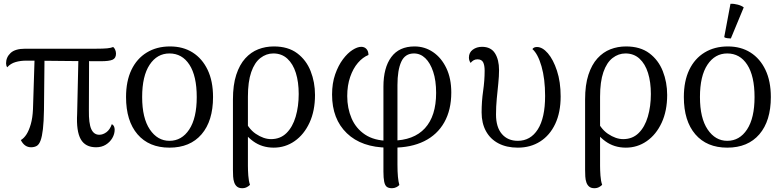

<svg xmlns="http://www.w3.org/2000/svg" viewBox="-20 -766 4131 1013"><path d="M487 11Q430 11 406 -31.5Q382 -74 387 -165L394 -474H450L449 -184Q448 -115 461.5 -85Q475 -55 504 -55Q523 -55 541.5 -68.5Q560 -82 570 -111Q578 -107 581.5 -99Q585 -91 585 -82Q585 -59 572.5 -37.5Q560 -16 538 -2.5Q516 11 487 11ZM144 11Q109 11 90 -27Q107 -37 120 -57.5Q133 -78 142.5 -111Q152 -144 154 -190L163 -475H215L212 -186Q211 -124 206.5 -85Q202 -46 194 -24.5Q186 -3 173.5 4Q161 11 144 11ZM18 -411Q12 -420 12 -432Q12 -464 36 -486.5Q60 -509 113 -509H486Q525 -509 545.5 -511Q566 -513 577 -518Q583 -514 587.5 -504Q592 -494 592 -483Q592 -459 574 -451Q556 -443 513 -443Q462 -443 409 -443.5Q356 -444 305 -444.5Q254 -445 206 -445.5Q158 -446 117 -446Q88 -446 62 -438.5Q36 -431 18 -411Z M874 13Q766 13 705.5 -57.5Q645 -128 645 -254Q645 -338 673.5 -397.5Q702 -457 754.5 -489Q807 -521 877 -521Q946 -521 996.5 -489Q1047 -457 1075.5 -397.5Q1104 -338 1104 -254Q1104 -128 1043.5 -57.5Q983 13 874 13ZM874 -23Q939 -23 978.5 -83Q1018 -143 1018 -254Q1018 -365 979.5 -424.5Q941 -484 874 -484Q809 -484 769.5 -424.5Q730 -365 730 -254Q730 -143 770.5 -83Q811 -23 874 -23Z M1258 227Q1241 227 1231 219Q1221 211 1216 197Q1211 183 1210 165.5Q1209 148 1209 130V-241Q1209 -318 1226.5 -371.5Q1244 -425 1274 -458Q1304 -491 1342.5 -506Q1381 -521 1425 -521Q1500 -521 1548 -485Q1596 -449 1619 -390.5Q1642 -332 1642 -265Q1642 -181 1613 -118.5Q1584 -56 1534.5 -21.5Q1485 13 1424 13Q1362 13 1315.5 -21Q1269 -55 1238 -112L1264 -149Q1288 -88 1329.5 -60Q1371 -32 1410 -32Q1459 -32 1491.5 -64Q1524 -96 1540 -150.5Q1556 -205 1556 -270Q1556 -333 1541 -381Q1526 -429 1496 -456.5Q1466 -484 1422 -484Q1385 -484 1354 -460Q1323 -436 1305.5 -385.5Q1288 -335 1288 -256V109Q1288 132 1290 160.5Q1292 189 1299 209Q1294 215 1283 221Q1272 227 1258 227Z M2048 227Q2030 227 2020.5 219.5Q2011 212 2007 192.5Q2003 173 2003 139V-309Q2003 -409 2044.5 -465Q2086 -521 2167 -521Q2221 -521 2265 -491Q2309 -461 2335 -406.5Q2361 -352 2361 -278Q2361 -186 2324 -120.5Q2287 -55 2218 -21Q2149 13 2053 13L2049 -24Q2163 -25 2222 -89.5Q2281 -154 2281 -276Q2281 -341 2265.5 -387.5Q2250 -434 2224 -459Q2198 -484 2164 -484Q2117 -484 2097 -440Q2077 -396 2077 -317V102Q2077 140 2079.5 166.5Q2082 193 2087 210Q2081 217 2070.5 222Q2060 227 2048 227ZM2027 13Q1888 12 1810 -63Q1732 -138 1732 -267Q1732 -327 1748.5 -374Q1765 -421 1789.5 -453.5Q1814 -486 1840 -502.5Q1866 -519 1886 -519Q1903 -519 1913.5 -507.5Q1924 -496 1924 -476Q1894 -464 1868.5 -434.5Q1843 -405 1827.5 -360Q1812 -315 1812 -259Q1812 -195 1835 -141.5Q1858 -88 1906 -56Q1954 -24 2029 -23Z M2712 13Q2653 13 2610 -9.5Q2567 -32 2544 -74Q2521 -116 2521 -173Q2521 -231 2529 -286Q2537 -341 2537 -393Q2537 -422 2529 -437.5Q2521 -453 2499 -453Q2487 -453 2478 -447.5Q2469 -442 2463 -434Q2454 -447 2454 -462Q2454 -489 2474.5 -504Q2495 -519 2523 -519Q2570 -519 2591.5 -485Q2613 -451 2613 -396Q2613 -364 2609 -325.5Q2605 -287 2601 -245.5Q2597 -204 2597 -162Q2597 -95 2628 -59Q2659 -23 2712 -23Q2779 -23 2817.5 -83.5Q2856 -144 2856 -260Q2856 -350 2837 -416Q2818 -482 2789 -507Q2796 -518 2813 -518Q2842 -518 2870.5 -485Q2899 -452 2918.5 -393Q2938 -334 2938 -257Q2938 -173 2909.5 -112.5Q2881 -52 2830 -19.5Q2779 13 2712 13Z M3116 227Q3099 227 3089 219Q3079 211 3074 197Q3069 183 3068 165.5Q3067 148 3067 130V-241Q3067 -318 3084.5 -371.5Q3102 -425 3132 -458Q3162 -491 3200.5 -506Q3239 -521 3283 -521Q3358 -521 3406 -485Q3454 -449 3477 -390.5Q3500 -332 3500 -265Q3500 -181 3471 -118.5Q3442 -56 3392.5 -21.5Q3343 13 3282 13Q3220 13 3173.5 -21Q3127 -55 3096 -112L3122 -149Q3146 -88 3187.5 -60Q3229 -32 3268 -32Q3317 -32 3349.5 -64Q3382 -96 3398 -150.5Q3414 -205 3414 -270Q3414 -333 3399 -381Q3384 -429 3354 -456.5Q3324 -484 3280 -484Q3243 -484 3212 -460Q3181 -436 3163.5 -385.5Q3146 -335 3146 -256V109Q3146 132 3148 160.5Q3150 189 3157 209Q3152 215 3141 221Q3130 227 3116 227Z M3817 13Q3709 13 3648.5 -57.5Q3588 -128 3588 -254Q3588 -338 3616.5 -397.5Q3645 -457 3697.5 -489Q3750 -521 3820 -521Q3889 -521 3939.5 -489Q3990 -457 4018.5 -397.5Q4047 -338 4047 -254Q4047 -128 3986.5 -57.5Q3926 13 3817 13ZM3817 -23Q3882 -23 3921.5 -83Q3961 -143 3961 -254Q3961 -365 3922.5 -424.5Q3884 -484 3817 -484Q3752 -484 3712.5 -424.5Q3673 -365 3673 -254Q3673 -143 3713.5 -83Q3754 -23 3817 -23ZM3836 -563Q3828 -563 3817 -564.5Q3806 -566 3801 -570L3834 -746Q3852 -747 3872.5 -741.5Q3893 -736 3904 -727Z"/></svg>

Font: Arima Thin
Style: Regular
Weight: 400
Version: Version 1.100